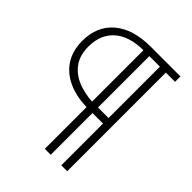

<svg xmlns="http://www.w3.org/2000/svg" viewBox="-221 -830 1031 1031"><g transform="rotate(45 294.0 -315.0)"><path d="M33 -473Q33 -584 107.5 -647Q182 -710 315 -710H541V-669H471V80H426V-237H346V80H301V-237Q219 -239 158.5 -267.5Q98 -296 65.5 -348Q33 -400 33 -473ZM78 -474Q78 -408 108.5 -366Q139 -324 190 -303Q241 -282 301 -279V-669Q193 -668 135.5 -616.5Q78 -565 78 -474ZM426 -669H346V-279H426Z"/></g></svg>

Font: Raleway Thin Light
Style: Regular
Weight: 300
Version: Version 4.026